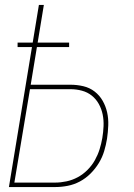

<svg xmlns="http://www.w3.org/2000/svg" viewBox="-20 -755 540 775"><path d="M16 0 109 -565H51V-583H112L137 -735H157L132 -583H259V-565H129L104 -413H264Q291 -413 316.5 -407Q342 -401 362 -385.5Q382 -370 394.5 -348Q407 -326 412.5 -301Q418 -276 417 -249Q416 -222 412 -195Q408 -170 400.5 -145Q393 -120 379 -97Q365 -74 345.5 -54.5Q326 -35 302.5 -22.5Q279 -10 253.5 -5Q228 0 203 0ZM38 -18H203Q225 -18 248.5 -23Q272 -28 293.5 -39.5Q315 -51 333 -69Q351 -87 363 -108.5Q375 -130 382 -152.5Q389 -175 393 -198Q397 -222 398 -246Q399 -270 394.5 -292.5Q390 -315 379 -335Q368 -355 350.5 -369Q333 -383 310.5 -389Q288 -395 264 -395H101Z"/></svg>

Font: Iosevka SS04 Thin
Style: Italic
Weight: 100
Italic angle: -9°
Monospace: yes
Designer: Belleve Invis
Foundry: Belleve Invis
Version: Version 19.0.0; ttfautohint (v1.8.4)